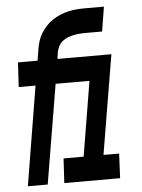

<svg xmlns="http://www.w3.org/2000/svg" viewBox="-53 -777 605 819"><g transform="rotate(-5 250.0 -367.5)"><path d="M33 0 103 -425H31L37 -530H121L129 -580Q132 -598 137.5 -615Q143 -632 152.5 -647Q162 -662 175 -676Q188 -690 203.5 -700Q219 -710 235.5 -717Q252 -724 269.5 -728Q287 -732 304 -733.5Q321 -735 339 -735H423L406 -630H333Q321 -630 309 -629Q297 -628 284.5 -625.5Q272 -623 260 -618.5Q248 -614 237.5 -606Q227 -598 220.5 -586.5Q214 -575 211 -563L206 -530H272L270 -478L267 -425H189L118 0ZM189 0 195 -105H281L334 -425H267L270 -478L272 -530H437L366 -105H433L428 0Z"/></g></svg>

Font: Iosevka Curly XBdObl
Style: Regular
Weight: 800
Italic angle: -9°
Monospace: yes
Designer: Belleve Invis
Foundry: Belleve Invis
Version: Version 11.1.0; ttfautohint (v1.8.3)